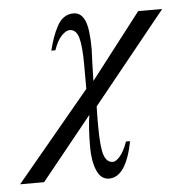

<svg xmlns="http://www.w3.org/2000/svg" viewBox="-157 -488 704 742"><g transform="rotate(-5 195.0 -117.0)"><path d="M498 -428 213 -75Q212 -49 212 -6Q212 83 222.5 113.5Q233 144 257 144Q269 144 285 125.5Q301 107 314 70H330Q303 207 237 207Q205 207 189.5 170.5Q174 134 174 79Q174 5 182 -45L-15 199H-108L179 -146V-235Q179 -311 169.5 -344.5Q160 -378 134 -378Q121 -378 103.5 -360.5Q86 -343 73 -305H57Q65 -335 72 -355Q79 -375 90.5 -397Q102 -419 118 -430Q134 -441 155 -441Q184 -441 198.5 -409Q213 -377 213 -297Q213 -294 212.5 -284Q212 -274 211 -245.5Q210 -217 209 -174L405 -428Z"/></g></svg>

Font: STIX MathJax Main
Style: Italic
Weight: 400
Italic angle: -16.33°
Designer: MicroPress Inc., with final additions and corrections provided by Coen Hoffman, Elsevier (retired)
Version: Version 1.1.1